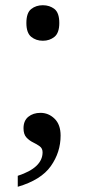

<svg xmlns="http://www.w3.org/2000/svg" viewBox="-20 -561 326 735"><path d="M144 -405Q118 -405 99.5 -420Q81 -435 81 -473Q81 -512 99.5 -526.5Q118 -541 144 -541Q170 -541 188.5 -526.5Q207 -512 207 -473Q207 -435 188.5 -420Q170 -405 144 -405ZM48 112Q143 81 143 22Q143 7 132 -1Q121 -9 106.5 -16Q92 -23 81 -35Q70 -47 70 -70Q70 -99 88.5 -114Q107 -129 135 -129Q166 -129 189 -106.5Q212 -84 212 -42Q212 22 174.5 75Q137 128 48 154Z"/></svg>

Font: Noto Serif Dives Akuru
Style: Regular
Weight: 400
Designer: Fernando Caro
Foundry: Fernando Caro
Version: Version 2.000; ttfautohint (v1.8.4.7-5d5b)